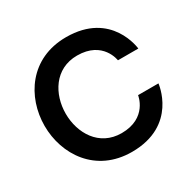

<svg xmlns="http://www.w3.org/2000/svg" viewBox="-165 -921 1108 1102"><g transform="rotate(-30 389.0 -370.0)"><path d="M406 10C707 10 733 -255 733 -255H598C598 -255 579 -113 408 -113C259 -113 185 -242 185 -370C185 -498 259 -627 408 -627C579 -627 598 -486 598 -486H733C733 -486 707 -750 406 -750C166 -750 45 -560 45 -370C45 -181 166 10 406 10Z"/></g></svg>

Font: Be Vietnam Pro SemiBold
Style: Regular
Weight: 600
Designer: Lam Bao, Tony Le, Vietanh Nguyen
Foundry: Yellow Type Foundry
Version: Version 1.002